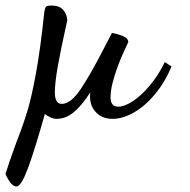

<svg xmlns="http://www.w3.org/2000/svg" viewBox="-49 -393 685 693"><path d="M-29 234Q-17 195 10 121Q34 60 49.5 9Q65 -42 81 -129.5Q97 -217 111 -350Q113 -364 117 -368.5Q121 -373 137 -373Q165 -373 178.5 -358Q192 -343 194 -321Q170 -213 159.5 -153Q149 -93 149 -60Q149 -18 174 -18Q207 -18 244 -74Q281 -130 329 -224L355 -274Q374 -271 394 -263Q414 -255 414 -241Q409 -231 393.5 -196.5Q378 -162 364 -117.5Q350 -73 350 -42Q350 -8 378 -8Q400 -8 430 -27.5Q460 -47 491 -83.5Q522 -120 546 -169L570 -153Q548 -99 512.5 -55.5Q477 -12 436 12Q395 36 357 36Q321 36 298.5 13.5Q276 -9 276 -44Q276 -54 277 -60Q248 -14 218.5 11Q189 36 155 36Q145 36 132.5 30.5Q120 25 113 18Q75 153 51 216.5Q27 280 11 280Q-3 280 -15 261.5Q-27 243 -29 234Z"/></svg>

Font: Dancing Script
Style: Bold
Weight: 700
Designer: Pablo Impallari
Foundry: Pablo Impallari
Version: Version 2.000